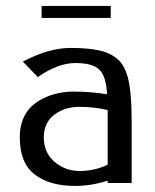

<svg xmlns="http://www.w3.org/2000/svg" viewBox="-20 -610 516 640"><path d="M45.9 0ZM118.7 -590.3H349.1V-550.3H118.7ZM56.2 -404.8Q143.1 -450.2 213.9 -450.2Q305.7 -450.2 345.7 -430.2Q369.1 -418.5 382.8 -401.6Q396.5 -384.8 405.3 -355Q418.9 -306.6 418.9 -202.1V0H338.9V-7.8Q283.7 9.8 230 9.8Q145 9.8 95.5 -28.6Q45.9 -66.9 45.9 -151.9Q45.9 -248 130.9 -285.2Q174.3 -304.7 226.1 -304.7H227.5Q280.3 -304.7 336.9 -295.9Q334 -354.5 311.8 -377.2Q289.6 -399.9 231.2 -399.9Q172.9 -399.9 106 -353ZM338.9 -61V-243.2Q293.5 -253.9 244.6 -253.9Q195.8 -253.9 160.9 -227.5Q126 -201.2 126 -151.4Q126 -101.6 161.6 -70.8Q197.3 -40 246.1 -40Q294.9 -40 338.9 -61Z"/></svg>

Font: Pfennig
Style: Medium
Weight: 500
Version: Version 20120410 ; ttfautohint (v0.8)